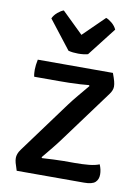

<svg xmlns="http://www.w3.org/2000/svg" viewBox="-83 -780 611 837"><g transform="rotate(10 223.0 -362.0)"><path d="M219.5 -322Q236.5 -345 258.2 -370.8Q280 -396.5 298.5 -419L295.5 -422.5Q281.5 -421 258 -419.5Q234.5 -418 208.5 -417.5Q182.5 -417 162 -417H54Q52 -424.5 51.5 -433.5Q51 -442.5 51 -448.5Q51 -457.5 52.5 -469.5Q54 -481.5 56.5 -493H389Q397 -471.5 400.5 -458.5Q404 -445.5 404 -435Q404 -427 400.8 -418.5Q397.5 -410 391 -401L224.5 -175Q207.5 -151.5 186 -125Q164.5 -98.5 146.5 -77L149.5 -73.5Q174.5 -75 199.8 -76.2Q225 -77.5 243.5 -77.5H292.5Q327.5 -77.5 355.5 -80.2Q383.5 -83 401.5 -90.5Q411 -68.5 411 -47Q411 -25 397.5 -12.5Q384 0 348 0H50Q42.5 -22 39.5 -33.2Q36.5 -44.5 36.5 -54.5Q36.5 -63 39.8 -72.5Q43 -82 51.5 -93.5ZM181.5 -554.5 83.5 -680.5Q90.5 -696 104.8 -708Q119 -720 131 -724L225 -632.5L318.5 -724Q330.5 -720 344.8 -708Q359 -696 366 -680.5L268 -554.5Q249.5 -549.5 225 -549.5Q200.5 -549.5 181.5 -554.5Z"/></g></svg>

Font: Signika Negative Light
Style: Regular
Weight: 400
Version: Version 2.001